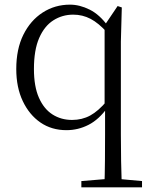

<svg xmlns="http://www.w3.org/2000/svg" viewBox="-20 -546 640 826"><path d="M330 260V233L451 223H481L591 233V260ZM266 14Q202 14 154 -19Q106 -52 78 -111Q50 -170 50 -249Q50 -335 80.5 -396.5Q111 -458 163.5 -492Q216 -526 281 -526Q323 -526 366 -504.5Q409 -483 445 -433H453L441 -406Q404 -447 369.5 -465Q335 -483 295 -483Q248 -483 209.5 -458.5Q171 -434 148.5 -382.5Q126 -331 126 -249Q126 -174 147.5 -125.5Q169 -77 206 -53.5Q243 -30 290 -30Q333 -30 368 -49Q403 -68 440 -112L450 -84H443Q406 -32 361 -9Q316 14 266 14ZM429 260Q431 204 431.5 146.5Q432 89 432 32V-80L430 -89V-435V-437L486 -520L504 -514L500 -367V32Q500 89 501 146.5Q502 204 504 260Z"/></svg>

Font: Noto Serif JP ExtraLight Light
Style: Regular
Weight: 300
Version: Version 2.003-H1;hotconv 1.1.1;makeotfexe 2.6.0